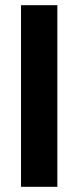

<svg xmlns="http://www.w3.org/2000/svg" viewBox="-20 -720 302 740"><path d="M61 0V-700H201V0Z"/></svg>

Font: DM Sans 28pt ExtraBold
Style: Regular
Weight: 800
Version: Version 4.004;gftools[0.9.30]